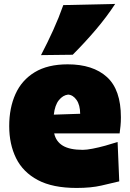

<svg xmlns="http://www.w3.org/2000/svg" viewBox="-20 -929 656 967"><path d="M365.7 17.6Q245.1 17.6 170.4 -22.2Q95.7 -62 61 -132.3Q26.4 -202.6 26.4 -293.9Q26.4 -385.3 57.9 -455.3Q89.4 -525.4 154.8 -565.2Q220.2 -605 320.8 -605Q448.2 -605 518.6 -541Q588.9 -477.1 588.9 -338.4Q588.9 -313.5 586.9 -294.7Q585 -275.9 582.5 -257.3H252.9Q261.7 -216.3 296.4 -195.3Q331.1 -174.3 397 -174.3Q416 -174.3 446.3 -180.2Q476.6 -186 510.3 -195.3Q543.9 -204.6 572.3 -213.9L580.6 -15.6Q542.5 -6.3 490.5 5.6Q438.5 17.6 365.7 17.6ZM383.8 -356Q383.3 -400.4 365.7 -425.5Q348.1 -450.7 323.2 -452.6Q296.9 -449.7 276.6 -424.6Q256.3 -399.4 251 -351.6ZM186.5 -651.4Q219.7 -714.8 248 -777.3Q276.4 -839.8 298.8 -903.3L560.1 -909.2Q516.6 -842.8 461.9 -778.6Q407.2 -714.4 346.2 -653.3Z"/></svg>

Font: Pinar DS1 Black
Style: Regular
Weight: 900
Designer: Amin Abedi
Version: Version 3.000